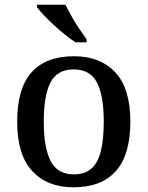

<svg xmlns="http://www.w3.org/2000/svg" viewBox="-20 -786 627 816"><path d="M292 10Q181 10 117 -59Q53 -128 53 -269Q53 -410 114 -478.5Q175 -547 295 -547Q406 -547 470 -478.5Q534 -410 534 -269Q534 -128 472.5 -59Q411 10 292 10ZM294 -45Q341 -45 369 -70Q397 -95 409 -145.5Q421 -196 421 -269Q421 -380 392 -435.5Q363 -491 293 -491Q223 -491 194.5 -435.5Q166 -380 166 -269Q166 -159 195 -102Q224 -45 294 -45ZM301 -606Q280 -620 255.5 -639.5Q231 -659 207.5 -681Q184 -703 165 -723Q146 -743 137 -756V-766H258Q269 -744 284 -717Q299 -690 316.5 -664Q334 -638 348 -619V-606Z"/></svg>

Font: Noto Serif Thai Medium
Style: Regular
Weight: 500
Version: Version 2.001